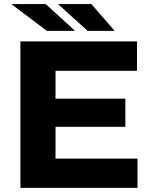

<svg xmlns="http://www.w3.org/2000/svg" viewBox="-20 -912 717 932"><path d="M79.1 0V-710.9H645V-568.4H249.5V-433.1H588.4V-296.4H249.5V-142.1H647.5V0ZM35.2 -892.1H202.1L344.2 -762.2H207.5ZM261.7 -892.1H423.8L536.6 -762.2H405.3Z"/></svg>

Font: Bert Sans Black
Style: Regular
Weight: 900
Designer: Christian Robertson, Adam Twardoch, & Cristiano Sobral
Foundry: Google
Version: Version 12.135;January 10, 2020;FontCreator 12.0.0.2547 64-b